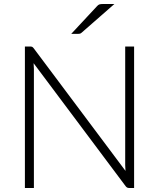

<svg xmlns="http://www.w3.org/2000/svg" viewBox="-20 -940 795 960"><path d="M650.5 -707.5V0H626.5Q620 0 615.8 -2.2Q611.5 -4.5 607.5 -10L148 -624Q149.5 -609 149.5 -595.5V0H104.5V-707.5H130Q137 -707.5 140.8 -705.8Q144.5 -704 149 -698L607.5 -85.5Q606 -100.5 606 -114V-707.5ZM552 -920 388 -776.5Q383.5 -772.5 379 -771.5Q374.5 -770.5 368.5 -770.5H336L465 -909Q471 -916 477.2 -918Q483.5 -920 495.5 -920Z"/></svg>

Font: LatoLatin Light
Style: Regular
Weight: 300
Designer: Lukasz Dziedzic with Adam Twardoch and Botio Nikoltchev
Foundry: tyPoland Lukasz Dziedzic
Version: Version 2.015; 2015-08-06; http://www.latofonts.com/